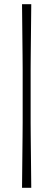

<svg xmlns="http://www.w3.org/2000/svg" viewBox="-20 -759 254 915"><path d="M85 136Q86 47 86.5 -11.5Q87 -70 87.5 -107.5Q88 -145 88 -173.5Q88 -202 88 -231.5Q88 -261 88 -303Q88 -344 88 -373Q88 -402 88 -430Q88 -458 87.5 -495.5Q87 -533 86.5 -591.5Q86 -650 85 -739H129Q128 -650 127.5 -591.5Q127 -533 126.5 -495.5Q126 -458 126 -430Q126 -402 126 -373Q126 -344 126 -303Q126 -261 126 -231.5Q126 -202 126 -173.5Q126 -145 126.5 -107.5Q127 -70 127.5 -12Q128 46 129 136Z"/></svg>

Font: Ojuju Medium
Style: Regular
Weight: 500
Designer: Chisaokwu Joboson, Mirko Velimirovic
Foundry: Udi Foundry
Version: Version 1.000